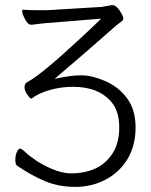

<svg xmlns="http://www.w3.org/2000/svg" viewBox="-20 -721 592 752"><path d="M47 -72Q40 -77 40 -94.5Q40 -112 46 -125.5Q52 -139 58.5 -139Q65 -139 80.5 -124Q96 -109 128 -88Q204 -42 258 -42Q312 -42 353.5 -61Q395 -80 421 -120.5Q447 -161 447 -221.5Q447 -282 420 -317Q370 -381 266 -381Q218 -381 173.5 -368Q129 -355 104 -335Q103 -335 101 -335Q97 -336 86.5 -351Q76 -366 76 -379.5Q76 -393 86 -399Q138 -425 294 -570Q331 -604 366 -638L376 -648L181 -632Q160 -631 141.5 -628.5Q123 -626 104 -624H102Q87 -624 73 -656Q64 -677 68 -683Q101 -681 126 -681H161Q172 -681 181 -682L379 -694L418 -701H422Q439 -699 457 -666Q463 -655 463 -648Q463 -642 456 -637L435 -621L322 -522Q243 -454 209 -425L194 -412L213 -416Q260 -426 299.5 -426Q339 -426 391 -404Q443 -382 477 -337Q511 -292 511 -222Q511 -152 480.5 -100Q450 -48 395.5 -18.5Q341 11 275 11Q209 11 155 -12Q101 -35 47 -72ZM73 -656ZM181 -682Q181 -682 182 -682Z"/></svg>

Font: LXGW WenKai TC Light
Style: Regular
Weight: 300
Designer: LXGW / Fontworks Inc.
Foundry: LXGW / Fontworks Inc.
Version: Version 1.330